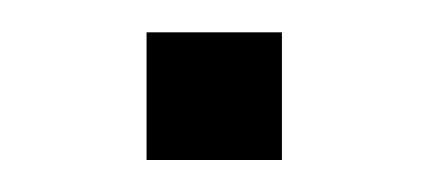

<svg xmlns="http://www.w3.org/2000/svg" viewBox="-20 -100 268 120"><path d="M156.2 0V-79.8H71.6V0Z"/></svg>

Font: Arad-VF Thin Dots1
Style: Regular
Weight: 100
Designer: Mohammad Darvishi
Version: Version 1.000;August 30, 2024;FontCreator 15.0.0.2992 64-bit